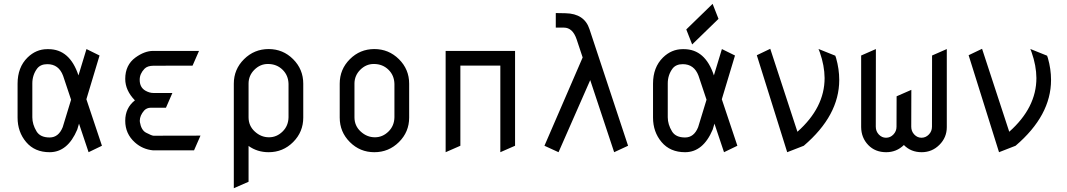

<svg xmlns="http://www.w3.org/2000/svg" viewBox="-20 -807 5655 1018"><path d="M231 -466.8Q194.8 -466.8 176.8 -443.4Q151.4 -409.2 151.4 -364.7V-361.8V-185.1Q151.4 -147.5 173.8 -110.4Q193.4 -78.1 243.2 -78.1Q290.5 -78.1 312.5 -132.8L356.9 -278.3L314.5 -405.3Q291.5 -466.8 231 -466.8ZM398.9 -151.4 389.6 -120.1Q338.9 0 243.2 0Q164.1 0 118.7 -53.7Q73.2 -107.4 73.2 -183.6V-363.3Q73.2 -450.2 126 -502Q171.4 -546.4 230.5 -546.4Q233.4 -546.4 236.8 -546.4Q350.1 -546.4 396 -407.2L438.5 -546.9L507.8 -512.7L438 -280.8L520.5 -34.2L449.7 0Z M644 -166.5Q644 -234.9 695.3 -274.9Q644 -327.6 644 -388.7Q644 -462.4 698.2 -502Q746.6 -537.1 792 -537.1H1035.2L1001 -459L793.9 -458.5Q761.7 -458.5 746.1 -442.4Q720.7 -416 720.7 -384.3Q720.7 -383.8 720.7 -383.3Q720.7 -343.8 751 -326.2Q772.5 -314 793 -314H894L859.9 -235.8H793H792Q785.2 -235.8 778.3 -235.8Q757.8 -235.4 744.1 -220.7Q721.7 -194.8 721.2 -167.5Q721.2 -162.6 721.7 -159.7Q729 -116.7 754.4 -103.5Q785.2 -87.4 793.9 -87.4L1043 -87.9L1008.8 -9.8H792Q736.3 -15.1 695.3 -51.8Q644 -97.7 644 -166.5Z M1297.9 -185.1Q1297.9 -140.1 1330.6 -109.9Q1363.8 -79.1 1406.2 -79.1Q1447.3 -79.1 1478.5 -109.9Q1508.8 -139.6 1509.8 -185.1V-361.8Q1508.8 -407.2 1478.5 -437Q1447.3 -467.8 1400.4 -467.8Q1359.4 -467.8 1328.6 -437Q1298.3 -406.7 1297.9 -364.7V-361.8ZM1219.7 190.9V-363.3Q1219.7 -439.5 1273.9 -493.2Q1328.1 -546.9 1404.3 -546.9Q1480.5 -546.9 1534.2 -493.2Q1587.9 -439.5 1587.9 -363.3V-183.6Q1587.9 -107.4 1534.2 -53.7Q1480.5 0 1404.3 0Q1344.2 0 1297.9 -33.2V156.7Z M1859.4 -185.1Q1859.4 -140.1 1892.1 -109.9Q1925.3 -79.1 1967.8 -79.1Q2008.8 -79.1 2040 -109.9Q2070.3 -139.6 2071.3 -185.1V-361.8Q2070.3 -407.2 2040 -437Q2008.8 -467.8 1961.9 -467.8Q1920.9 -467.8 1890.1 -437Q1859.9 -406.7 1859.4 -364.7V-361.8ZM1781.2 -363.3Q1781.2 -439.5 1835 -493.2Q1888.7 -546.9 1964.8 -546.9Q2041 -546.9 2095.2 -493.2Q2149.4 -439.5 2149.4 -363.3V-183.6Q2149.4 -107.4 2095.2 -53.7Q2041 0 1964.8 0Q1888.7 0 1835 -53.7Q1781.2 -107.4 1781.2 -183.6Z M2710.9 -34.2 2632.8 0V-459H2420.9V-34.2L2342.8 0V-537.1H2710.9Z M3105.5 -652.3 3310.1 -34.2 3236.3 0 3109.4 -382.3 2941.4 0 2866.7 -34.2 3069.3 -502.4 3037.1 -599.1Q3016.1 -660.6 2969.7 -660.6H2926.8V-737.8L2978.5 -736.8Q3078.6 -734.9 3105.5 -652.3Z M3618.7 -650.9 3758.3 -786.6 3789.6 -707 3649.9 -571.3ZM3600.1 -466.8Q3564 -466.8 3545.9 -443.4Q3520.5 -409.2 3520.5 -364.7V-361.8V-185.1Q3520.5 -147.5 3543 -110.4Q3562.5 -78.1 3612.3 -78.1Q3659.7 -78.1 3681.6 -132.8L3726.1 -278.3L3683.6 -405.3Q3660.6 -466.8 3600.1 -466.8ZM3768.1 -151.4 3758.8 -120.1Q3708 0 3612.3 0Q3533.2 0 3487.8 -53.7Q3442.4 -107.4 3442.4 -183.6V-363.3Q3442.4 -450.2 3495.1 -502Q3540.5 -546.4 3599.6 -546.4Q3602.5 -546.4 3606 -546.4Q3719.2 -546.4 3765.1 -407.2L3807.6 -546.9L3877 -512.7L3807.1 -280.8L3889.6 -34.2L3818.8 0Z M4413.1 -499Q4429.7 -440.4 4429.7 -383.8Q4429.7 -383.8 4429.7 -382.8Q4429.7 -194.8 4241.7 -34.2L4153.8 0L3992.7 -514.2L4064 -548.3L4208 -108.4Q4352.1 -236.3 4352.1 -393.1Q4351.6 -459 4326.7 -529.8L4319.8 -547.4L4408.7 -511.7Z M4545.9 -133.3V-512.7L4624 -546.9L4623.5 -135.3Q4623.5 -110.8 4639.6 -93.8Q4655.8 -76.7 4677.7 -76.7Q4700.7 -76.7 4716.8 -93.8Q4733.4 -111.3 4733.4 -134.8Q4733.4 -134.8 4733.4 -135.3L4733.9 -296.4L4812 -330.6L4811.5 -135.3Q4811.5 -110.8 4827.6 -93.8Q4843.8 -76.7 4865.7 -76.7Q4888.2 -76.7 4904.8 -93.8Q4921.4 -110.8 4921.4 -135.3L4921.9 -512.7L5000 -546.9V-132.8Q5000 -78.1 4960.9 -39.1Q4921.9 0 4866.7 0Q4809.6 0 4772.5 -38.1Q4733.4 0 4678.7 0Q4620.1 0 4583.5 -38.1Q4546.4 -76.7 4545.9 -133.3Z M5536.1 -499Q5552.7 -440.4 5552.7 -383.8Q5552.7 -383.8 5552.7 -382.8Q5552.7 -194.8 5364.7 -34.2L5276.9 0L5115.7 -514.2L5187 -548.3L5331.1 -108.4Q5475.1 -236.3 5475.1 -393.1Q5474.6 -459 5449.7 -529.8L5442.9 -547.4L5531.7 -511.7Z"/></svg>

Font: NovaMono
Style: Regular
Weight: 400
Monospace: yes
Version: Version 1.2